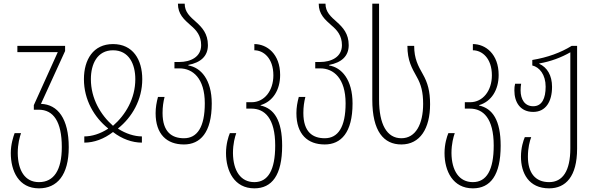

<svg xmlns="http://www.w3.org/2000/svg" viewBox="-20 -780 3245 1050"><path d="M193 250C292 250 356 178 356 25C356 -131 296 -209 204 -212L336 -501V-529H75V-495H296L165 -205V-180H192C272 -180 318 -115 318 24C318 150 275 216 193 216C116 216 78 152 77 57C77 6 88 -31 95 -52H60C53 -33 39 9 39 57C39 155 82 250 193 250Z M441 0C494 0 549 -20 598 -58C647 -20 703 0 756 0V-34C715 -34 668 -49 626 -76V-78C702 -139 758 -234 758 -347C758 -454 707 -539 598 -539C490 -539 439 -454 439 -347C439 -234 495 -139 571 -78V-76C528 -48 482 -34 441 -34ZM598 -92C530 -152 477 -241 477 -347C477 -430 512 -505 598 -505C685 -505 720 -430 720 -347C720 -241 667 -152 598 -92Z M986 10C1075 10 1138 -55 1138 -214C1138 -345 1078 -411 1010 -422V-425C1078 -438 1117 -473 1117 -533C1117 -596 1085 -630 1053 -659C1019 -689 990 -714 990 -760H953C953 -702 987 -673 1023 -641C1054 -615 1080 -585 1080 -533C1080 -467 1020 -441 961 -441H934V-406H962C1034 -406 1100 -352 1100 -215C1100 -84 1058 -24 986 -24C920 -24 869 -58 869 -162C869 -195 873 -222 880 -250H844C836 -220 831 -192 831 -161C831 -46 892 10 986 10Z M1371 250C1467 250 1523 178 1523 17C1523 -122 1479 -187 1405 -203V-205C1473 -225 1512 -289 1512 -370C1512 -485 1440 -539 1371 -539V-505C1421 -505 1475 -462 1475 -368C1475 -284 1426 -221 1356 -221H1327V-186H1355C1427 -186 1485 -134 1485 16C1485 150 1446 216 1371 216C1296 216 1255 154 1254 57C1254 6 1265 -32 1272 -52H1237C1229 -33 1216 8 1216 57C1216 156 1262 250 1371 250Z M1756 10C1845 10 1908 -55 1908 -214C1908 -345 1848 -411 1780 -422V-425C1848 -438 1887 -473 1887 -533C1887 -596 1855 -630 1823 -659C1789 -689 1760 -714 1760 -760H1723C1723 -702 1757 -673 1793 -641C1824 -615 1850 -585 1850 -533C1850 -467 1790 -441 1731 -441H1704V-406H1732C1804 -406 1870 -352 1870 -215C1870 -84 1828 -24 1756 -24C1690 -24 1639 -58 1639 -162C1639 -195 1643 -222 1650 -250H1614C1606 -220 1601 -192 1601 -161C1601 -46 1662 10 1756 10Z M2175 10C2277 10 2332 -77 2332 -210C2332 -281 2319 -328 2292 -375C2267 -419 2245 -459 2245 -529H2208C2208 -448 2233 -407 2259 -360C2283 -318 2294 -276 2294 -212C2294 -101 2253 -24 2175 -24C2096 -24 2053 -99 2053 -236V-760H2016V-235C2016 -61 2079 10 2175 10Z M2566 250C2662 250 2718 178 2718 17C2718 -122 2674 -187 2600 -203V-205C2668 -225 2707 -289 2707 -370C2707 -485 2635 -539 2566 -539V-505C2616 -505 2670 -462 2670 -368C2670 -284 2621 -221 2551 -221H2522V-186H2550C2622 -186 2680 -134 2680 16C2680 150 2641 216 2566 216C2491 216 2450 154 2449 57C2449 6 2460 -32 2467 -52H2432C2424 -33 2411 8 2411 57C2411 156 2457 250 2566 250Z M2983 250C3074 250 3136 185 3136 33V-529H3106C3046 -492 2975 -466 2891 -452V-422C2930 -413 2964 -372 2964 -306C2964 -242 2944 -199 2896 -199C2850 -199 2827 -236 2827 -286C2827 -299 2828 -312 2830 -322H2797C2794 -311 2793 -299 2793 -285C2793 -221 2825 -168 2896 -168C2965 -168 2999 -225 2999 -305C2999 -368 2972 -412 2929 -431V-433C2993 -444 3050 -466 3099 -494V31C3099 155 3057 216 2983 216C2906 216 2867 164 2867 77C2867 28 2877 -9 2885 -30H2850C2842 -11 2829 28 2829 77C2829 166 2871 250 2983 250Z"/></svg>

Font: Noto Sans Georgian ExtraCondensed ExtraLight
Style: Regular
Weight: 200
Width: 2
Designer: Monotype Design Team, Akaki Razmadze
Foundry: Google LLC
Version: Version 2.005